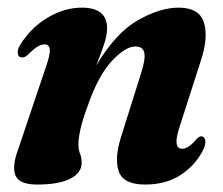

<svg xmlns="http://www.w3.org/2000/svg" viewBox="-20 -473 584 502"><path d="M37.5 -323Q28 -323 26.5 -333.2Q25 -343.5 33 -356Q60 -400 104 -426.5Q148 -453 194 -453Q260 -453 260 -399Q260 -379.5 251 -354Q242 -328.5 231.5 -301.5Q282 -386.5 340 -419.8Q398 -453 447 -453Q501 -453 513.2 -414Q525.5 -375 504.5 -312.5L451 -146Q439.5 -111.5 441.8 -97.8Q444 -84 456 -84Q464 -84 472.8 -89.5Q481.5 -95 494.5 -110Q501.5 -117 506.5 -116.5Q514 -116.5 516.5 -106.8Q519 -97 510.5 -79.5Q489.5 -39.5 451.5 -15Q413.5 9.5 359.5 9.5Q303 9.5 290.8 -24.2Q278.5 -58 296.5 -115L349 -282Q361 -319.5 357.2 -335.5Q353.5 -351.5 334 -351.5Q308 -351.5 272.8 -314Q237.5 -276.5 209.5 -197Q195.5 -159 190.2 -134.8Q185 -110.5 185 -95.5Q185 -82 189.2 -71.5Q193.5 -61 193.5 -47Q193.5 -21 163.8 -5.8Q134 9.5 77 9.5Q30.5 9.5 20.5 -14.2Q10.5 -38 28.5 -85.5L99 -295Q111.5 -330 110.2 -343.5Q109 -357 96.5 -357Q88 -357 78 -351Q68 -345 51.5 -328.5Q43.5 -322 37.5 -323Z"/></svg>

Font: Fraunces 144pt S050
Style: Bold Italic
Weight: 700
Italic angle: -16°
Version: Version 1.000; ttfautohint (v1.8.3)